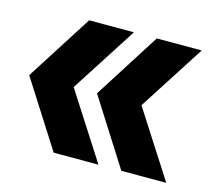

<svg xmlns="http://www.w3.org/2000/svg" viewBox="-69 -537 647 580"><g transform="rotate(15 254.0 -247.0)"><path d="M143 -40H283L150 -247L283 -454H143L11 -247ZM354.5 -40H495L362 -247L495 -454H354.5L223 -247Z"/></g></svg>

Font: Anybody ExtraCondensed
Style: Bold
Weight: 700
Width: 2
Version: Version 1.113;gftools[0.9.25]